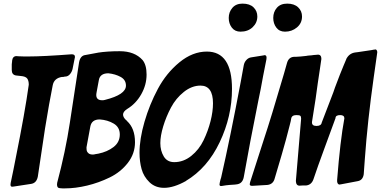

<svg xmlns="http://www.w3.org/2000/svg" viewBox="-20 -1037 2105 1061"><path d="M153 -21 55 -6H52L47 -5Q38 -6 38 -16Q38 -22 39 -26L54 -98Q59 -120 67 -164Q118 -417 139 -569Q139 -592 130 -603.5Q121 -615 95 -617L68 -620Q45 -624 45 -650V-681Q45 -683 45.5 -685.5Q46 -688 46 -689L45 -687Q47 -691 47 -702Q50 -726 70 -727L82 -726Q92 -725 112 -725H139Q218 -725 376 -737Q394 -737 394 -724Q394 -717 393 -716L381 -656Q377 -639 366.5 -627Q356 -615 343 -614H341Q337 -613 334 -613Q332 -613 331 -612H325Q324 -611 322 -611L323 -612Q278 -605 271 -564L251 -458Q241 -402 229 -328Q215 -239 189 -61Q182 -26 153 -21Z M312 3Q295 3 295 -17Q295 -23 296 -27Q342 -200 366 -359Q374 -415 391.5 -526Q409 -637 417 -693Q424 -730 452 -733Q471 -737 522 -746H521Q573 -754 642 -754Q724 -754 768 -705Q790 -678 790 -625Q790 -568 760.5 -516Q731 -464 683 -435Q660 -420 660 -404Q660 -389 676 -374L683 -368H682Q726 -328 726 -251Q726 -188 686.5 -137Q647 -86 586.5 -56.5Q526 -27 461.5 -11.5Q397 4 339 4H325Q317 4 312 3ZM526 -593 513 -523 514 -525Q512 -521 512 -512Q512 -483 545 -483Q554 -483 560 -485Q676 -514 676 -564Q676 -596 646.5 -612Q617 -628 579 -632Q532 -632 526 -593ZM479 -337 458 -223Q458 -211 459.5 -204Q461 -197 469 -190Q477 -183 493 -183Q500 -183 506 -185L524 -188Q573 -198 607.5 -224.5Q642 -251 642 -294Q642 -334 608.5 -354Q575 -374 531 -377Q486 -377 479 -337Z M1262 -546Q1262 -394 1194 -251Q1126 -108 1007 -37H1008Q940 1 887 1Q838 1 806 -30Q774 -61 762.5 -102.5Q751 -144 751 -193Q751 -269 778.5 -364Q806 -459 852.5 -546Q899 -633 971.5 -692.5Q1044 -752 1123 -752Q1262 -752 1262 -546ZM943 -141Q994 -141 1037 -175.5Q1080 -210 1105 -262Q1130 -314 1143.5 -367.5Q1157 -421 1157 -466Q1157 -564 1088 -564Q1040 -564 996 -529Q952 -494 925 -443Q898 -392 882 -339Q866 -286 866 -246Q866 -204 885 -172.5Q904 -141 943 -141Z M1555 -862Q1524 -862 1507 -884.5Q1490 -907 1490 -938Q1490 -971 1510 -994Q1530 -1017 1567 -1017Q1606 -1017 1627.5 -996.5Q1649 -976 1649 -946Q1649 -909 1621 -885.5Q1593 -862 1555 -862ZM1309 -862Q1278 -862 1261 -884.5Q1244 -907 1244 -938Q1244 -970 1264 -993.5Q1284 -1017 1320 -1017Q1360 -1017 1381 -996.5Q1402 -976 1402 -946Q1402 -911 1376 -886.5Q1350 -862 1309 -862ZM1229 -13 1210 -10Q1206 -9 1203 -9H1201Q1193 -9 1193 -18Q1193 -19 1195 -31V-30Q1198 -45 1202 -56Q1253 -280 1310 -583L1327 -676Q1330 -693 1341.5 -705.5Q1353 -718 1368 -720Q1370 -720 1437 -731L1440 -732H1443Q1453 -732 1453 -718Q1453 -710 1452 -708L1434 -617Q1421 -543 1407 -478Q1360 -245 1327 -58Q1320 -21 1286 -18L1278 -17Q1243 -15 1229 -13Z M1458 -15 1373 -10Q1360 -10 1360 -19Q1360 -22 1362 -30L1437 -263Q1478 -386 1549 -629L1566 -689Q1575 -721 1604 -723H1614Q1639 -724 1672 -728Q1676 -729 1680.5 -729.5Q1685 -730 1690.5 -730.5Q1696 -731 1699 -731Q1704 -732 1714 -733Q1724 -734 1727 -734L1737 -735Q1756 -735 1756 -711L1755 -705Q1751 -673 1748 -657Q1743 -624 1736 -577Q1728 -510 1704 -363V-360Q1704 -341 1729 -341Q1755 -341 1758 -360L1806 -485Q1826 -536 1831 -553Q1861 -633 1878 -673L1894 -711L1893 -710Q1909 -742 1942 -747L1958 -749Q1990 -753 2032 -760L2048 -763H2051L2055 -764Q2063 -763 2065 -749L2064 -744V-742L2045 -608Q2011 -368 1996 -157L1990 -74Q1985 -41 1957 -36Q1941 -33 1909.5 -27Q1878 -21 1862 -18H1860L1856 -17Q1845 -18 1843 -34V-43Q1860 -260 1883 -383Q1883 -401 1860 -401Q1834 -401 1834 -384Q1804 -301 1772 -215Q1734 -112 1712 -46Q1701 -15 1671 -12H1652Q1647 -11 1635 -11Q1616 -11 1615 -37L1644 -381Q1644 -393 1639.5 -397Q1635 -401 1618 -401Q1592 -401 1589 -381Q1588 -371 1581 -345Q1561 -265 1537 -183L1498 -51Q1490 -19 1458 -15Z"/></svg>

Font: Bangerz Fix
Style: Regular
Weight: 400
Designer: vernon adams
Foundry: Vernon Adams
Version: Version 2.10;December 28, 2023;FontCreator 13.0.0.2683 64-bi